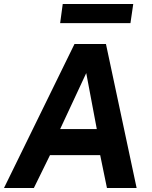

<svg xmlns="http://www.w3.org/2000/svg" viewBox="-32 -944 765 964"><path d="M637 -924H283L270 -828H623ZM-12 0H138L219 -165H471L505 0H654L500 -723H342ZM270 -296 401 -577 454 -296Z"/></svg>

Font: United Sans
Style: Bold Italic
Weight: 700
Italic angle: -8°
Designer: Pablo Impallari, Rodrigo Fuenzalida (Modified by Dan O. Williams)
Version: Version 1.000;PS 001.000;hotconv 1.0.88;makeotf.lib2.5.64775